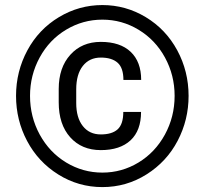

<svg xmlns="http://www.w3.org/2000/svg" viewBox="-20 -741 826 771"><path d="M546.4 -291.5H475.1C475.1 -258.6 467.5 -235.4 452.4 -221.7C437.3 -208 414.7 -201.2 384.8 -201.2C354.2 -201.2 330.1 -212.4 312.5 -234.9C294.9 -257.3 286.1 -288.1 286.1 -327.1V-382.3C286.1 -422.4 294.9 -453.6 312.5 -476.1C330.1 -498.5 354.2 -509.8 384.8 -509.8C414.4 -509.8 436.9 -502.8 452.4 -489C467.9 -475.2 475.6 -452.1 475.6 -419.9H546.9C546.9 -468.4 532.9 -506 504.9 -532.7C476.9 -559.4 436.8 -572.8 384.8 -572.8C334.3 -572.8 293.5 -555.6 262.5 -521.2C231.4 -486.9 215.8 -441.1 215.8 -383.8V-330.1C215.8 -270.8 231.2 -224 262 -189.7C292.7 -155.4 333.7 -138.2 384.8 -138.2C436.2 -138.2 476 -151.3 504.2 -177.5C532.3 -203.7 546.4 -241.7 546.4 -291.5ZM100.6 -356C100.6 -411.3 113.5 -462.7 139.4 -510.3C165.3 -557.8 200.7 -595 245.6 -621.8C290.5 -648.7 339 -662.1 391.1 -662.1C443.5 -662.1 492.1 -648.5 536.9 -621.3C581.6 -594.2 616.9 -557 642.6 -509.8C668.3 -462.6 681.2 -411.3 681.2 -356C681.2 -300 668.1 -248.1 642.1 -200.4C616 -152.8 580.7 -115.4 536.1 -88.4C491.5 -61.4 443.2 -47.9 391.1 -47.9C339 -47.9 290.6 -61.4 245.8 -88.4C201.1 -115.4 165.7 -152.8 139.6 -200.4C113.6 -248.1 100.6 -300 100.6 -356ZM44.4 -356C44.4 -291.2 59.2 -230.8 88.9 -174.8C118.5 -118.8 160.2 -74 214.1 -40.3C268 -6.6 327 10.3 391.1 10.3C455.6 10.3 514.7 -6.8 568.6 -40.8C622.5 -74.8 664.1 -119.8 693.4 -175.8C722.7 -231.8 737.3 -291.8 737.3 -356C737.3 -421.7 722.1 -482.7 691.7 -539.1C661.2 -595.4 619.1 -639.7 565.4 -672.1C511.7 -704.5 453.6 -720.7 391.1 -720.7C328.6 -720.7 270.4 -704.5 216.6 -672.1C162.7 -639.7 120.5 -595.4 90.1 -539.1C59.7 -482.7 44.4 -421.7 44.4 -356Z"/></svg>

Font: Roboto1
Style: rg
Weight: 400
Designer: Google
Version: Version 2.137; 2017